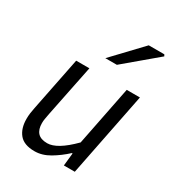

<svg xmlns="http://www.w3.org/2000/svg" viewBox="-179 -843 880 963"><g transform="rotate(30 261.0 -361.5)"><path d="M167.6 12Q106.6 12 79.5 -20.8Q52.3 -53.6 52.3 -108.9Q52.3 -126.3 54.3 -141.2Q56.3 -156.2 60.3 -176L122.3 -486H198.8L138 -186.1Q134.6 -167.2 132.3 -154.6Q130 -142 130 -129.5Q130 -92.7 147.7 -73.6Q165.3 -54.5 202.9 -54.5Q230.9 -54.5 266.4 -75.7Q301.9 -96.9 346.7 -142.1L415 -486H491.4L394.8 0H331.6L339.3 -73.9H335.3Q297 -38.5 254.3 -13.3Q211.6 12 167.6 12ZM242.6 -570 399 -734.7H489.2L494.2 -725.6L309.4 -570Z"/></g></svg>

Font: Source Sans 3
Style: Italic
Weight: 200
Italic angle: -11°
Designer: Paul D. Hunt
Foundry: Adobe
Version: Version 3.046;hotconv 1.0.118;makeotfexe 2.5.65603